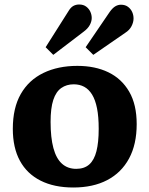

<svg xmlns="http://www.w3.org/2000/svg" viewBox="-20 -820 664 854"><path d="M306 14Q221 14 160.5 -16.5Q100 -47 68.5 -105Q37 -163 37 -247Q37 -340 72.5 -402Q108 -464 173 -495.5Q238 -527 324 -527Q403 -527 462 -498.5Q521 -470 554.5 -412.5Q588 -355 588 -268Q588 -178 554 -115Q520 -52 457 -19Q394 14 306 14ZM319 -69Q355 -69 377 -88.5Q399 -108 409 -147.5Q419 -187 419 -247Q419 -301 411.5 -338.5Q404 -376 389.5 -399.5Q375 -423 354.5 -434Q334 -445 308 -445Q276 -445 252.5 -428.5Q229 -412 217 -375.5Q205 -339 205 -278Q205 -208 217.5 -161.5Q230 -115 255.5 -92Q281 -69 319 -69ZM395 -576 361 -610 468 -767Q481 -785 493 -792Q505 -799 518 -799Q537 -799 549.5 -789.5Q562 -780 568 -766.5Q574 -753 574 -738Q574 -721 565 -703.5Q556 -686 537 -674ZM217 -576 183 -610 283 -768Q294 -787 306 -793.5Q318 -800 332 -800Q351 -800 363.5 -790.5Q376 -781 382 -767.5Q388 -754 388 -740Q388 -725 379.5 -709Q371 -693 352 -679Z"/></svg>

Font: Literata 18pt
Style: Bold
Weight: 700
Designer: Latin by Veronika Burian and Jose Scaglione. Greek by Irene Vlachou. Cyrillic by Vera Evstafieva.
Foundry: TypeTogether
Version: Version 3.103;gftools[0.9.29]